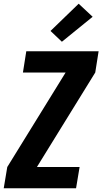

<svg xmlns="http://www.w3.org/2000/svg" viewBox="-20 -1010 549 1030"><path d="M0 0 19 -114 332 -621H103L121 -735H509L491 -621L178 -114H407L388 0ZM312 -786 251 -844 402 -990 477 -920Z"/></svg>

Font: Iosevka Heavy
Style: Italic
Weight: 900
Italic angle: -9°
Monospace: yes
Designer: Belleve Invis
Foundry: Belleve Invis
Version: Version 32.5.0; ttfautohint (v1.8.4)